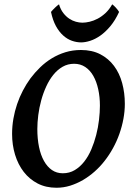

<svg xmlns="http://www.w3.org/2000/svg" viewBox="-20 -864 612 899"><path d="M447.8 -369.1Q447.8 -410.2 439.9 -446Q432.1 -481.9 417 -508.5Q401.9 -535.2 379.2 -550.3Q356.4 -565.4 327.1 -565.4Q297.4 -565.4 272.9 -551.3Q248.5 -537.1 229.5 -513.4Q210.4 -489.7 196.3 -458.7Q182.1 -427.7 172.9 -393.8Q163.6 -359.9 159.2 -325.2Q154.8 -290.5 154.8 -259.8Q154.8 -214.4 162.6 -176.3Q170.4 -138.2 185.8 -110.6Q201.2 -83 223.1 -67.9Q245.1 -52.7 273.9 -52.7Q305.2 -52.7 330.1 -67.6Q355 -82.5 374.3 -107.2Q393.6 -131.8 407.5 -164.3Q421.4 -196.8 430.4 -231.9Q439.5 -267.1 443.6 -302.7Q447.8 -338.4 447.8 -369.1ZM564.5 -377.9Q564.5 -343.3 557.9 -307.6Q551.3 -272 539.1 -237.3Q526.9 -202.6 509 -170.2Q491.2 -137.7 469.2 -109.9Q448.7 -83.5 423.1 -60.8Q397.5 -38.1 368.7 -21.2Q339.8 -4.4 308.6 5.4Q277.3 15.1 244.6 15.1Q194.8 15.1 156.2 -4.9Q117.7 -24.9 91.1 -59.3Q64.5 -93.8 50.5 -139.6Q36.6 -185.5 36.6 -236.8Q36.6 -272.9 42.7 -308.1Q48.8 -343.3 60.1 -376.5Q71.3 -409.7 87.2 -439.9Q103 -470.2 122.6 -497.1Q143.1 -524.4 168 -548.6Q192.9 -572.8 222.4 -590.8Q252 -608.9 286.1 -619.4Q320.3 -629.9 358.9 -629.9Q411.1 -629.9 449.7 -609.9Q488.3 -589.8 513.9 -555.4Q539.6 -521 552 -475.1Q564.5 -429.2 564.5 -377.9ZM537.6 -808.1Q519.5 -768.6 496.8 -741.5Q474.1 -714.4 450.2 -697.5Q426.3 -680.7 402.8 -673.1Q379.4 -665.5 359.9 -665.5Q338.4 -665.5 316.7 -673.1Q294.9 -680.7 275.9 -697.8Q256.8 -714.8 241.9 -741.9Q227.1 -769 218.8 -808.1Q222.2 -812.5 227.1 -817.6Q231.9 -822.8 237.3 -827.9Q242.7 -833 247.6 -837.2Q252.4 -841.3 256.3 -843.8Q263.7 -819.3 276.4 -803Q289.1 -786.6 304.2 -776.6Q319.3 -766.6 335.4 -762.2Q351.6 -757.8 365.7 -757.8Q380.9 -757.8 399.7 -762.2Q418.5 -766.6 437.5 -776.6Q456.5 -786.6 474.1 -803Q491.7 -819.3 505.4 -843.8Q508.8 -841.3 513.2 -837.4Q517.6 -833.5 522.2 -828.4Q526.9 -823.2 531 -817.9Q535.2 -812.5 537.6 -808.1Z"/></svg>

Font: Gentium Basic
Style: Bold Italic
Weight: 700
Italic angle: -8°
Designer: J. Victor Gaultney and Annie Olsen
Foundry: SIL International
Version: Version 1.102; 2013; Maintenance release